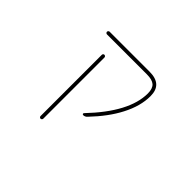

<svg xmlns="http://www.w3.org/2000/svg" viewBox="-143 -819 1286 1286"><g transform="rotate(45 500.0 -175.5)"><path d="M332 181.6V-398.4Q332 -403.3 335.4 -407.2Q338.9 -411.1 344.2 -411.1Q349.6 -411.1 353.5 -407.2Q357.4 -403.3 357.4 -398.4V181.6Q357.4 186.5 353.5 190.4Q349.6 194.3 344.2 194.3Q338.9 194.3 335.4 190.4Q332 186.5 332 181.6ZM529.3 -24.4Q524.4 -24.4 522.5 -28.8Q520.5 -33.2 523.4 -37.1Q733.4 -256.8 733.4 -433.6Q733.4 -479.5 710.9 -500Q688.5 -519.5 637.7 -519.5H259.8Q254.9 -519.5 251 -523.4Q247.1 -527.3 247.1 -532.2Q247.1 -537.1 251 -541Q254.9 -544.9 259.8 -544.9H637.7Q699.2 -544.9 729 -517.1Q758.8 -489.3 758.8 -433.6Q758.8 -338.9 705.1 -236.3Q655.3 -139.6 557.6 -37.1Q545.9 -24.4 529.3 -24.4Z"/></g></svg>

Font: Rounded-X Mgen+ 2m thin
Style: Regular
Weight: 100
Designer: [Source Han Sans]
Ryoko NISHIZUKA  (kana & ideographs); Paul D. Hunt (Latin, Greek & Cyrillic); Wenlong ZHANG  (bopomofo
Version: Version 1.059.20150602